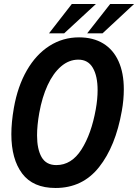

<svg xmlns="http://www.w3.org/2000/svg" viewBox="-20 -921 688 956"><path d="M36.5 -253Q36.5 -311.5 49 -383.5Q68 -491.5 113.8 -570.8Q159.5 -650 226.2 -692.5Q293 -735 373.5 -735Q444 -735 494 -704.5Q544 -674 570.2 -616Q596.5 -558 596.5 -476.5Q596.5 -423.5 586.5 -368.5Q555.5 -192.5 473.2 -88.8Q391 15 256.5 15Q144.5 15 90.5 -56.8Q36.5 -128.5 36.5 -253ZM457 -377.5Q466 -428 466 -472Q466 -542.5 442.2 -583.2Q418.5 -624 370 -624Q323.5 -624 284.2 -590.5Q245 -557 217.2 -497Q189.5 -437 175.5 -358.5Q164.5 -296.5 164.5 -247Q164.5 -178 187.2 -138.5Q210 -99 260.5 -99Q336 -99 385.5 -176.5Q435 -254 457 -377.5ZM528.5 -901H647.5L490.5 -755H414ZM337.5 -901H457.5L299.5 -755H224Z"/></svg>

Font: JuliaMono
Style: Bold Italic
Weight: 700
Italic angle: -9°
Monospace: yes
Designer: cormullion
Foundry: corm
Version: Version 0.057; ttfautohint (v1.8.4)